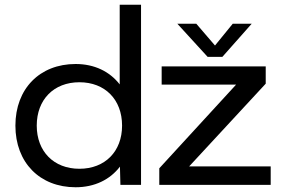

<svg xmlns="http://www.w3.org/2000/svg" viewBox="-20 -780 1199 810"><path d="M488 0H575V-760H485V-424C443 -478 379 -510 299 -510C148 -510 45 -406 45 -250C45 -94 148 10 299 10C379 10 444 -22 486 -77ZM315 -68C207 -68 135 -141 135 -250C135 -360 207 -433 315 -433C423 -433 495 -360 495 -250C495 -141 423 -68 315 -68ZM778 -78 1101 -427V-500H662V-423H976L652 -70V0H1122V-78ZM918 -540 1042 -680H962L887 -588L808 -680H728L856 -540Z"/></svg>

Font: Gully
Style: Regular
Weight: 400
Designer: jaikishan Patel
Foundry: MagicType
Version: Version 1.000;Glyphs 3.2 (3242)